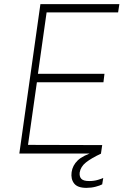

<svg xmlns="http://www.w3.org/2000/svg" viewBox="-20 -743 615 929"><path d="M73.5 0 175.5 -723H557.5L551.5 -683H205.5L163.5 -386H485.5L480.5 -345H158.5L115.5 -42L474.5 -41L468.5 0ZM398 166Q355 166 338.5 144.5Q322 123 326.5 90Q331 57.5 356 33.2Q381 9 439.5 -9L469.5 0Q421.5 22.5 395.8 43Q370 63.5 365.5 92Q363.5 112 373.8 122.5Q384 133 411.5 133Q435 133 454 127.2Q473 121.5 479.5 118L474.5 149Q463.5 155 442.5 160.5Q421.5 166 398 166Z"/></svg>

Font: Public Sans Thin
Style: Italic
Weight: 100
Italic angle: -8°
Designer: The Public Sans project authors (U.S. Web Design System). Libre Franklin designed by Pablo Impallari and Rodrigo Fuenzal
Version: Version 2.000